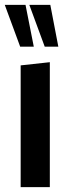

<svg xmlns="http://www.w3.org/2000/svg" viewBox="-21 -770 281 790"><path d="M163 -578 100 -749V-750H186L219 -578ZM64 0V-501L183 -514H184V0ZM62 -578 -1 -749V-750H84L118 -578Z"/></svg>

Font: Foldit Thin Medium
Style: Regular
Weight: 500
Version: Version 1.003